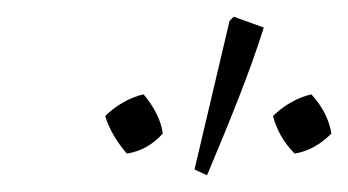

<svg xmlns="http://www.w3.org/2000/svg" viewBox="-20 -744 417 230"><path d="M228 -534 213 -541 255 -719 260 -724 296 -711Q284 -673 267 -629.5Q250 -586 228 -534ZM152 -631Q172 -607 175 -584Q157 -564 132 -560Q113 -582 106 -605Q115 -614 127 -621Q139 -628 152 -631ZM353 -631Q373 -609 377 -584Q357 -564 333 -560Q314 -579 307 -605Q316 -614 328 -621Q340 -628 353 -631Z"/></svg>

Font: Piazzolla ExtraLight
Style: Italic
Weight: 200
Italic angle: -11.3°
Designer: Juan Pablo del Peral
Foundry: Huerta Tipografica
Version: Version 1.330